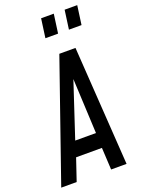

<svg xmlns="http://www.w3.org/2000/svg" viewBox="-196 -1062 834 1139"><g transform="rotate(-20 221.0 -492.5)"><path d="M-15.5 0H82L129 -139H292L299.5 0H397L347.5 -750H245.5ZM158 -234 272.5 -580.5 289 -234ZM199.5 -865H279.5L296 -985H216ZM348 -865H427.5L444 -985H364.5Z"/></g></svg>

Font: Mohave Medium
Style: Italic
Weight: 500
Italic angle: -8°
Designer: Gumpita Rahayu
Foundry: Tokotype
Version: Version 2.002; ttfautohint (v1.8.3)